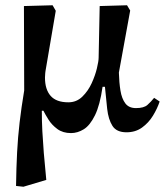

<svg xmlns="http://www.w3.org/2000/svg" viewBox="-20 -493 627 730"><path d="M250 13Q219 13 198 -2.5Q177 -18 164.5 -38Q152 -58 145 -72H139Q139 -32 141 6Q143 44 146.5 88Q150 132 156 191L69 217L41 214Q42 144 45 86.5Q48 29 54.5 -27Q61 -83 72 -149L71 -470L180 -473L192 -452L153 -223Q153 -223 152 -215Q151 -207 151 -198Q151 -153 172.5 -128.5Q194 -104 240 -104Q271 -104 293 -125.5Q315 -147 328.5 -176.5Q342 -206 348.5 -233.5Q355 -261 355 -273L359 -470L463 -473L475 -453L432 -217Q433 -179 438 -148.5Q443 -118 456.5 -100Q470 -82 497 -82Q527 -82 540.5 -94Q554 -106 566 -121L587 -107Q578 -80 561.5 -53Q545 -26 520 -8Q495 10 461 10Q423 10 407.5 -14.5Q392 -39 387.5 -79Q383 -119 379 -163H370Q360 -93 341 -54.5Q322 -16 298.5 -1.5Q275 13 250 13Z"/></svg>

Font: STIX Two Text SemiBold
Style: Regular
Weight: 600
Designer: Ross Mills, John Hudson & Paul Hanslow, Tiro Typeworks Ltd; with prior portions MicroPress Inc., and Coen Hoffman.
Foundry: Tiro Typeworks Ltd
Version: Version 2.13 b171